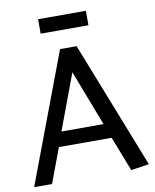

<svg xmlns="http://www.w3.org/2000/svg" viewBox="-92 -922 802 993"><g transform="rotate(-10 308.5 -426.0)"><path d="M177 -852H428V-776H177ZM304 -551 195 -259H416ZM349 -680 611 -14 516 0 445 -182H168L100 0H6L262 -680Z"/></g></svg>

Font: Palanquin Medium
Style: Regular
Weight: 500
Designer: Pria Ravichandran
Version: Version 1.0.4